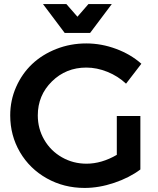

<svg xmlns="http://www.w3.org/2000/svg" viewBox="-20 -925 787 955"><path d="M428.2 -761.2H301.8L193.8 -904.8H310.1L365.2 -841.8L419.9 -904.8H536.1ZM561 -154.8V-348.1H678.2V-82Q623.5 -41 548.1 -15.6Q472.7 9.8 400.9 9.8Q297.9 9.8 212.9 -37.8Q127.9 -85.4 79.3 -168.2Q30.8 -251 30.8 -351.1Q30.8 -425.8 60.1 -492.2Q89.4 -558.6 139.6 -606.2Q189.9 -653.8 260 -681.4Q330.1 -709 409.2 -709Q484.4 -709 557.4 -681.9Q630.4 -654.8 683.1 -607.9L606.9 -508.8Q566.9 -546.4 514.4 -567.6Q461.9 -588.9 409.2 -588.9Q308.1 -588.9 238 -519.8Q168 -450.7 168 -351.1Q168 -284.7 200.2 -229.5Q232.4 -174.3 288.1 -142.6Q343.8 -110.8 410.2 -110.8Q485.4 -110.8 561 -154.8Z"/></svg>

Font: Montserrat-Arabic Medium
Style: Regular
Weight: 500
Designer: Mohamed Gaber
Foundry: Kief Type Foundry
Version: Version 5.008;PS 005.008;hotconv 1.0.88;makeotf.lib2.5.64775